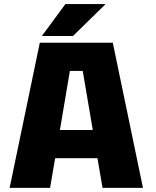

<svg xmlns="http://www.w3.org/2000/svg" viewBox="-20 -906 750 926"><path d="M182 -732.5 295.5 -886.5H489.5L332 -732.5ZM474.5 0 450 -143H246L221.5 0H26.5L172 -700H524L669.5 0ZM317 -564 269 -279H427.5L379 -564Z"/></svg>

Font: League Mono ExtraBold
Style: Regular
Weight: 800
Width: 6
Designer: Tyler Finck
Foundry: The League of Moveable Type / Tyler Finck
Version: Version 2.210